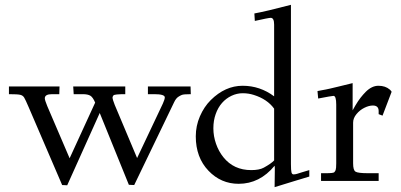

<svg xmlns="http://www.w3.org/2000/svg" viewBox="-20 -751 1663 797"><path d="M196 -360.1Q166 -360.1 166 -343Q166 -335.4 176 -311L269 -94L375 -325Q365.7 -347.2 355.2 -353.6Q344.7 -360.1 323 -360.1H285.9L283.9 -392.1H500V-360.1Q455.1 -360.1 451 -355.1Q447 -350.1 447 -345Q447 -339.8 456.1 -315.9L549.1 -95L656 -321Q664.1 -339.1 664.1 -346.7Q664.1 -360.1 620.1 -360.1H594V-392.1H771L772 -360.1Q741.9 -360.1 734.6 -356.9Q727.3 -353.8 721.7 -350.1Q710.9 -343.8 702.9 -326.9L537.1 17.1L514.9 16.1L394 -282L259 18.1L238 17.1L99.1 -305.9Q85.7 -337.2 80.4 -345.9Q75.2 -354.7 64.2 -357.4Q53.2 -360.1 17.1 -360.1V-392.1H227.1L226.1 -360.1Z M1119.9 25.9 1120.8 -47.1Q1120.8 -60.1 1119.9 -63Q1058.1 12 970.7 12Q897.2 12 845.5 -42.2Q792.7 -97.2 792.7 -185.1Q792.7 -228.8 809.9 -268.3Q827.1 -307.9 854.7 -335.4Q914.8 -395 987.1 -395Q1059.3 -395 1117.9 -351.1V-648.9Q1117.9 -677 1103.8 -677Q1095.2 -677 1037.8 -664.1L1035.9 -695.1Q1085.2 -704.1 1187.7 -731V-70.1Q1187.7 -44.2 1189.9 -35.6Q1192.1 -27.1 1198.6 -27.1Q1205.1 -27.1 1213 -29.4Q1220.9 -31.7 1235.7 -36.5Q1250.5 -41.3 1263.9 -44.9V-18.1Q1243.9 -12.5 1198.4 1.7Q1152.8 15.9 1119.9 25.9ZM907.5 -98.1Q950.4 -44.9 1022.7 -44.9Q1056.4 -44.9 1074.7 -54.9Q1105.5 -71.8 1117.9 -85V-300Q1089.4 -339.4 1033.7 -356.9Q1011.7 -364 987.5 -364Q963.4 -364 940.8 -353.3Q918.2 -342.5 901.6 -323.6Q885 -304.7 875.4 -277.7Q865.7 -250.7 865.7 -218.3Q865.7 -185.8 876.7 -154.2Q887.7 -122.6 907.5 -98.1Z M1375.7 -316.9Q1375.7 -353 1364.3 -353Q1357.9 -353 1300.8 -342L1297.9 -373Q1306.4 -374.8 1316.7 -376.6Q1326.9 -378.4 1331.5 -379.3Q1336.2 -380.1 1349.7 -383.2Q1363.3 -386.2 1384.6 -391.5Q1406 -396.7 1443.8 -406V-293Q1443.8 -293.9 1455.1 -313Q1466.3 -332 1476.7 -345.3Q1487.1 -358.6 1498 -369.6Q1523.4 -395 1550.8 -395Q1580.1 -395 1598.4 -378.9Q1601.6 -376.2 1605.7 -370.1L1567.9 -271L1551.8 -277.1V-290Q1551.8 -313 1527.8 -313Q1511.5 -313 1492.6 -303.6Q1473.6 -294.2 1459.7 -277.3Q1445.8 -260.5 1445.8 -241.9V-73Q1445.8 -44.7 1455.6 -38.6Q1465.3 -32 1508.8 -32H1551.8V0H1312.7V-32H1331.8Q1363.5 -32 1367.4 -35.9Q1371.3 -39.8 1373.3 -45.2Q1375.7 -51.8 1375.7 -73Z"/></svg>

Font: Linden Hill
Style: Regular
Weight: 400
Version: Version 1.202